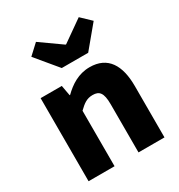

<svg xmlns="http://www.w3.org/2000/svg" viewBox="-201 -1005 1060 1139"><g transform="rotate(-30 329.0 -436.0)"><path d="M72 0H250V-380C284 -413 308 -431 348 -431C393 -431 414 -409 414 -330V0H592V-352C592 -494 539 -583 415 -583C338 -583 280 -544 233 -498H230L217 -569H72ZM270 -661H451L574 -809L508 -872L363 -770H359L215 -872L147 -809Z"/></g></svg>

Font: Noto Sans HK Black
Style: Regular
Weight: 900
Designer: Ryoko NISHIZUKA 西塚涼子 (kana, bopomofo & ideographs); Paul D. Hunt (Latin, Greek & Cyrillic); Sandoll Communications 산돌커뮤니
Foundry: Adobe
Version: Version 2.004;hotconv 1.0.118;makeotfexe 2.5.65603